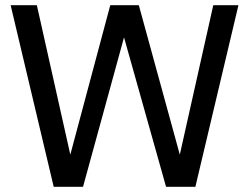

<svg xmlns="http://www.w3.org/2000/svg" viewBox="-20 -720 960 740"><path d="M21 -700H122L251 -124L405 -700H515L673 -124L802 -700H899L733 0H620L458 -576L300 0H187Z"/></svg>

Font: Golos UI
Style: Regular
Weight: 400
Designer: A.Korolkova, Vitaly Kuzmin
Foundry: ParaType Ltd
Version: Version 2.000